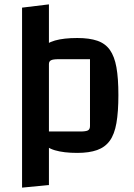

<svg xmlns="http://www.w3.org/2000/svg" viewBox="-20 -685 615 879"><path d="M334 15Q272 15 231.5 3Q191 -9 168.5 -38Q146 -67 136.5 -118.5Q127 -170 127 -250Q127 -330 136.5 -380.5Q146 -431 168.5 -459.5Q191 -488 231.5 -499.5Q272 -511 334 -511Q389 -511 425.5 -498.5Q462 -486 483 -456.5Q504 -427 513 -377Q522 -327 522 -250Q522 -173 513 -121.5Q504 -70 482.5 -40.5Q461 -11 424.5 2Q388 15 334 15ZM204 -83H347Q373 -83 382.5 -88Q392 -93 392 -108V-414H248Q223 -414 213.5 -409Q204 -404 204 -392ZM81 174V-650L204 -665V162Z"/></svg>

Font: Changa Medium
Style: Regular
Weight: 500
Designer: Eduardo Rodriguez Tunni
Foundry: Eduardo Rodriguez Tunni
Version: Version 3.003